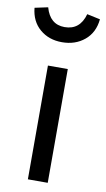

<svg xmlns="http://www.w3.org/2000/svg" viewBox="-100 -832 482 876"><g transform="rotate(10 140.5 -394.5)"><path d="M139 -643Q78 -643 36.5 -678.5Q-5 -714 -11 -776L50 -789Q71 -713 139 -713Q210 -713 231 -789L292 -776Q286 -714 243.5 -678.5Q201 -643 139 -643ZM187 -527V0H95V-527Z"/></g></svg>

Font: Fira Sans
Style: Regular
Weight: 400
Designer: Carrois Corporate & Edenspiekermann AG
Foundry: Carrois Corporate GbR & Edenspiekermann AG
Version: Version 4.106;PS 004.106;hotconv 1.0.70;makeotf.lib2.5.58329